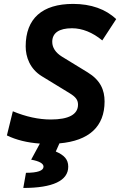

<svg xmlns="http://www.w3.org/2000/svg" viewBox="-20 -723 626 978"><path d="M98.6 234.4C249 234.4 327.6 197.3 327.6 126C327.6 88.4 306.2 66.9 264.2 48.8L282.7 7.3C433.6 -5.9 512.7 -78.1 512.7 -206.1C512.7 -264.6 491.7 -314.5 426.3 -354.5L295.4 -434.6C263.2 -454.6 246.1 -480.5 246.1 -509.8C246.1 -555.2 280.8 -579.1 346.7 -579.1C398.9 -579.1 452.1 -557.6 501 -517.1L571.8 -625.5C519 -676.3 443.4 -703.1 352.5 -703.1C195.3 -703.1 110.8 -628.9 110.8 -486.8C110.8 -433.6 131.8 -372.1 193.4 -334.5L335 -248C365.2 -229.5 377.4 -214.4 377.4 -189.9C377.4 -140.1 330.1 -114.3 238.3 -114.3C177.7 -114.3 111.8 -128.4 45.4 -156.2L15.1 -33.2C62 -10.3 119.1 3.9 183.1 8.3L138.7 90.3C180.2 97.7 201.7 109.9 201.7 126C201.7 146.5 170.9 157.2 112.3 157.2Z"/></svg>

Font: Cascadia Mono NF
Style: Bold Italic
Weight: 700
Italic angle: -10°
Monospace: yes
Designer: Aaron Bell
Foundry: Saja Typeworks
Version: Version 2404.023